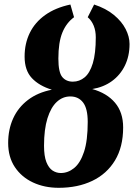

<svg xmlns="http://www.w3.org/2000/svg" viewBox="-20 -840 610 870"><path d="M246 11Q181.5 11 129.5 -13.2Q77.5 -37.5 47.2 -83Q17 -128.5 17 -192Q17 -254 39.8 -303.8Q62.5 -353.5 106.8 -387.2Q151 -421 215 -433.5Q157.5 -451 124.5 -486Q91.5 -521 91.5 -583.5Q91.5 -643 115 -691Q138.5 -739 184.8 -772Q231 -805 299 -819.5L315.5 -762Q280.5 -736.5 262.5 -692.2Q244.5 -648 244.5 -574.5Q244.5 -512.5 262 -491.2Q279.5 -470 310 -470Q340 -470 363.5 -489.5Q387 -509 400.5 -553.2Q414 -597.5 414 -671Q414 -700.5 404.5 -723.8Q395 -747 377.5 -762L406.5 -819.5Q460 -802 495.8 -772.5Q531.5 -743 549.2 -708.5Q567 -674 567 -640.5Q567 -586 546 -543Q525 -500 487.2 -472.5Q449.5 -445 398 -436.5Q464.5 -418 501.2 -374.5Q538 -331 538 -262.5Q538 -174 501 -113Q464 -52 398.2 -20.5Q332.5 11 246 11ZM255.5 -56Q288.5 -56 316.2 -78.8Q344 -101.5 360.8 -152.2Q377.5 -203 377.5 -287.5Q377.5 -348 356.5 -375.5Q335.5 -403 298.5 -403Q264 -403 237.2 -378.2Q210.5 -353.5 195 -303.8Q179.5 -254 179.5 -179.5Q179.5 -132.5 190.2 -105.5Q201 -78.5 218.2 -67.2Q235.5 -56 255.5 -56Z"/></svg>

Font: Merriweather Light 18pt Black
Style: Italic
Weight: 900
Italic angle: -7.8°
Version: Version 2.101